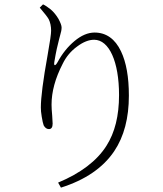

<svg xmlns="http://www.w3.org/2000/svg" viewBox="-20 -806 745 879"><path d="M259 53C370 18 452 -38 503 -114C548 -181 570 -266 570 -368C570 -453 558 -521 534 -571C507 -628 466 -657 413 -657C383 -657 352 -644 321 -618C291 -593 265 -561 244 -522C233 -502 225 -503 229 -524C236 -567 244 -602 251 -628C252 -632 253 -637 255 -643C260 -659 262 -671 262 -680C262 -689 257 -702 248 -719C238 -736 226 -751 212 -763C199 -773 188 -781 177 -786L162 -771C183 -746 197 -729 203 -718C210 -704 214 -686 214 -665C214 -652 209 -615 198 -554C177 -438 167 -358 167 -314C167 -303 168 -289 171 -272C174 -253 177 -240 180 -232C186 -221 194 -215 204 -215C215 -215 221 -223 221 -240C221 -248 220 -260 219 -276C217 -297 216 -314 216 -327C216 -386 233 -448 267 -514C282 -545 304 -572 333 -593C361 -614 387 -624 411 -624C480 -624 525 -523 525 -371C525 -276 506 -199 467 -138C423 -69 349 -13 246 30Z"/></svg>

Font: AllPunType ExtraLight
Style: Regular
Weight: 280
Version: 1.0